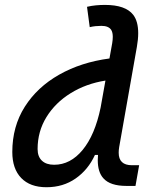

<svg xmlns="http://www.w3.org/2000/svg" viewBox="-20 -763 626 793"><path d="M171.9 10.3Q104.5 10.3 67.6 -27.8Q30.8 -65.9 30.8 -135.3Q30.8 -240.7 82.3 -322Q133.8 -403.3 224.4 -454.6Q314.9 -505.9 432.1 -521.5L443.4 -584.5Q445.8 -599.1 445.8 -610.8Q445.8 -628.9 439.5 -639.2Q428.7 -656.2 398.9 -656.2Q386.7 -656.2 374.8 -655Q362.8 -653.8 350.6 -650.9L339.4 -734.9Q357.9 -739.3 376.5 -741Q395 -742.7 413.6 -742.7Q498.5 -742.7 530.3 -701.7Q550.8 -674.8 550.8 -626Q550.8 -600.6 545.4 -569.8L472.2 -155.3Q470.2 -143.1 470.2 -132.3Q470.2 -80.6 524.9 -80.6H554.7L539.6 4.9H502.4Q435.1 4.9 407.2 -26.4Q383.8 -51.8 383.8 -101.6Q383.8 -111.8 384.8 -123H372.1Q344.2 -62 292.5 -25.9Q240.7 10.3 171.9 10.3ZM395.5 -318.4 415.5 -430.2Q335.4 -417.5 272 -378.2Q208.5 -338.9 171.9 -279.5Q135.3 -220.2 135.3 -147.5Q135.3 -116.2 153.1 -99.4Q170.9 -82.5 203.6 -82.5Q271 -82.5 321.5 -144Q372.1 -205.6 395.5 -318.4Z"/></svg>

Font: CaskaydiaCove NFP
Style: Italic
Weight: 400
Italic angle: -10°
Designer: Aaron Bell
Foundry: Saja Typeworks
Version: Version 2111.001; VTT 6.35;Nerd Fonts 3.1.1